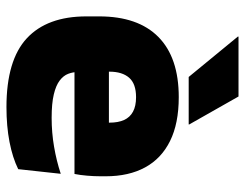

<svg xmlns="http://www.w3.org/2000/svg" viewBox="-100 -628 741 580"><g transform="rotate(90 270.0 -337.5)"><path d="M303 13Q161.5 13 95.2 -48.5Q29 -110 29 -228.5V-267Q29 -384.5 91.2 -446Q153.5 -507.5 273 -507.5Q352.5 -507.5 405.5 -481.2Q458.5 -455 485.2 -405.8Q512 -356.5 512 -287V-271.5Q512 -251.5 510.2 -230.8Q508.5 -210 505 -192.5H346.5Q348.5 -223 349.2 -250Q350 -277 350 -298.5Q350 -324.5 342 -342.2Q334 -360 317 -369.2Q300 -378.5 273 -378.5Q232.5 -378.5 214.2 -357.5Q196 -336.5 196 -298V-253.5L197 -234.5V-203.5Q197 -188 202.5 -173.5Q208 -159 222.8 -147.8Q237.5 -136.5 264.8 -130Q292 -123.5 335.5 -123.5Q380 -123.5 422.5 -130.8Q465 -138 504.5 -151L490.5 -22.5Q456 -5.5 408.2 3.8Q360.5 13 303 13ZM122.5 -192.5V-296.5H469.5V-192.5ZM271 -688 355.5 -539V-537.5H212L90 -686V-688Z"/></g></svg>

Font: Anek Tamil ExtraBold
Style: Regular
Weight: 800
Designer: Aadarsh Rajan (Tamil), Yesha Goshar (Latin)
Foundry: Ek Type
Version: Version 1.003